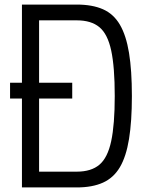

<svg xmlns="http://www.w3.org/2000/svg" viewBox="-20 -820 640 840"><path d="M76 0V-800H316Q384 -800 430.5 -779.5Q477 -759 504.5 -712Q532 -665 544.5 -588.5Q557 -512 557 -400Q557 -289 544.5 -212Q532 -135 504.5 -88.5Q477 -42 430.5 -21Q384 0 316 0ZM24 -389V-458H296V-389ZM151 -18 95 -69H316Q379 -69 415 -99.5Q451 -130 466.5 -202.5Q482 -275 482 -400Q482 -527 466.5 -599Q451 -671 415 -701Q379 -731 316 -731H95L151 -783Z"/></svg>

Font: Victor Mono
Style: Regular
Weight: 400
Monospace: yes
Designer: Rune Bjørnerås
Version: Version 1.561;gftools[0.9.30]